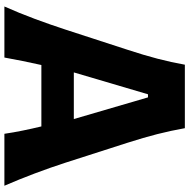

<svg xmlns="http://www.w3.org/2000/svg" viewBox="-14 -826 841 852"><g transform="rotate(90 406.0 -400.5)"><path d="M9.3 0Q38.1 -64.5 64.5 -135.5Q90.8 -206.5 111.8 -271L201.2 -545.9Q225.6 -620.1 241.2 -680.2Q256.8 -740.2 267.6 -800.8H549.3Q560.5 -737.8 575.7 -678.2Q590.8 -618.7 614.3 -545.4L702.6 -270.5Q724.1 -204.1 750.5 -134Q776.9 -64 804.7 0H574.2Q568.4 -40 559.8 -81.8Q551.3 -123.5 541.5 -164.1H269Q259.8 -122.6 251.2 -80.8Q242.7 -39.1 235.8 0ZM508.8 -308.1 412.6 -637.2H398.9L301.8 -308.1Z"/></g></svg>

Font: Pinar DS2-Bold
Style: Regular
Weight: 700
Designer: Amin Abedi
Version: Version 2.000